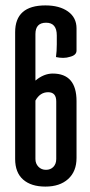

<svg xmlns="http://www.w3.org/2000/svg" viewBox="-20 -680 334 710"><path d="M188 -92V-305Q188 -339 158 -339Q128 -339 111 -308V-92Q111 -75 122 -63.5Q133 -52 150 -52Q167 -52 177.5 -63Q188 -74 188 -92ZM111 -554V-382Q142 -408 175 -408Q263 -408 263 -306V-96Q263 -46 232 -18Q201 10 148 10Q95 10 65.5 -16Q36 -42 36 -92V-561Q36 -660 148 -660Q200 -660 231.5 -637.5Q263 -615 263 -575V-493Q263 -476 239 -470Q227 -466 213.5 -466Q200 -466 187 -469Q190 -491 190 -516V-549Q190 -596 150.5 -596Q111 -596 111 -554Z"/></svg>

Font: el_Medula One
Style: Regular
Weight: 400
Designer: Luciano Vergara
Foundry: Luciano Vergara
Version: Version 1.002 August 17, 2020